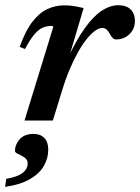

<svg xmlns="http://www.w3.org/2000/svg" viewBox="-55 -472 548 752"><path d="M154 -367.5Q152.5 -368.5 150.8 -369.5Q149 -370.5 146 -370.5Q128 -370.5 112 -363.5Q96 -356.5 79.5 -337.2Q63 -318 43 -280L22 -288.5Q44.5 -351 71.5 -386.2Q98.5 -421.5 130 -436.2Q161.5 -451 196 -451Q210.5 -451 222.5 -449.8Q234.5 -448.5 246.5 -446.2Q258.5 -444 272.5 -440.5L209 -226.5L205.5 -233Q242.5 -313.5 276.8 -361.2Q311 -409 343.8 -430.2Q376.5 -451.5 407.5 -451.5Q441 -451.5 457.2 -434.5Q473.5 -417.5 473.5 -390Q473.5 -369 463.5 -352.5Q453.5 -336 436.8 -326.8Q420 -317.5 400 -317.5Q392.5 -317.5 387 -322.5Q381.5 -327.5 375 -339.5Q368.5 -351.5 361.8 -357Q355 -362.5 345.5 -362.5Q333 -362.5 317.8 -351.8Q302.5 -341 285.8 -320.5Q269 -300 252 -270.2Q235 -240.5 218.8 -202.5Q202.5 -164.5 188.5 -118.5L152 0H41ZM3.5 119Q3.5 95 21.8 73.8Q40 52.5 77 52.5Q103 52.5 118.5 68.2Q134 84 134 114.5Q134 147 117.2 177Q100.5 207 63.2 229Q26 251 -35 260L-30.5 228.5Q2.5 222.5 20.8 213Q39 203.5 46.2 192Q53.5 180.5 53.5 168.5Q53.5 153.5 41 145Q28.5 136.5 16 131Q3.5 125.5 3.5 119Z"/></svg>

Font: Newsreader 24pt SemiBold
Style: Italic
Weight: 600
Italic angle: -17°
Designer: Hugues Gentile
Foundry: Production Type
Version: Version 1.003